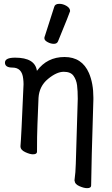

<svg xmlns="http://www.w3.org/2000/svg" viewBox="-20 -790 583 1003"><path d="M435.1 192.9Q418 192.9 394.5 182.4Q371.1 171.9 370.1 155.8L369.1 152.8Q375 109.9 376 64.9L386.2 -273.9Q386.2 -315.9 382.6 -344.5Q378.9 -373 364 -394Q349.1 -415 313 -415Q275.9 -415 230.5 -377.4Q185.1 -339.8 181.2 -278.8Q173.8 -104 173.8 -74.2Q173.8 -9.8 173.3 3.2Q172.9 16.1 151.9 16.1Q136.2 16.1 111.6 4.6Q86.9 -6.8 86.9 -25.9Q90.8 -64 103 -350.1Q103 -363.8 101.1 -378.9Q95.2 -437 44.9 -437Q5.9 -437 5.9 -462.9Q5.9 -488.8 59.1 -488.8Q163.1 -488.8 172.9 -419.9Q226.1 -492.2 317.1 -492.2Q408.2 -492.2 444.8 -408.2Q467.8 -354 467.8 -280.8V-270Q457 73.2 456.1 179.2Q456.1 192.9 435.1 192.9ZM261.2 -561Q245.1 -561 228.5 -570.1Q211.9 -579.1 211.9 -589.8Q211.9 -598.1 213.9 -600.1L263.2 -753.9Q267.1 -770 290 -770Q309.1 -770 327.6 -759Q346.2 -748 346.2 -731.9Q346.2 -728 283.2 -574.2Q277.8 -561 261.2 -561Z"/></svg>

Font: LXGW WenKai Screen
Style: Regular
Weight: 400
Designer: LXGW / Fontworks Inc.
Foundry: LXGW / Fontworks Inc.
Version: Version 1.510;January 18,2025